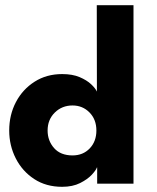

<svg xmlns="http://www.w3.org/2000/svg" viewBox="-20 -708 606 740"><path d="M219.5 12Q157.5 12 111.8 -18Q66 -48 40.8 -97.5Q15.5 -147 15.5 -205Q15.5 -265.5 41.5 -314.8Q67.5 -364 113.5 -393.2Q159.5 -422.5 219.5 -422.5Q259 -422.5 286.8 -410.8Q314.5 -399 331 -383.5Q347.5 -368 353.5 -355L353 -688H494.5V0H354.5V-62.5H353.5Q350 -52 333.8 -34.5Q317.5 -17 288.8 -2.5Q260 12 219.5 12ZM259.5 -109Q300 -109 325.8 -136Q351.5 -163 351.5 -205Q351.5 -247.5 325 -274.5Q298.5 -301.5 259.5 -301.5Q219 -301.5 191.2 -274.2Q163.5 -247 163.5 -205Q163.5 -165.5 188.5 -137.2Q213.5 -109 259.5 -109Z"/></svg>

Font: Lucymar Sans
Style: Bold
Weight: 700
Foundry: The League of Moveable Type (original font) / Main changes by Cristiano Sobral with portions from Mirco Monsees
Version: Version 2.001;August 30, 2020;FontCreator 13.0.0.2681 64-bit